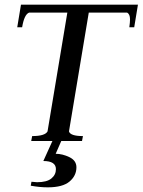

<svg xmlns="http://www.w3.org/2000/svg" viewBox="-20 -605 612 824"><path d="M139 177Q181 177 200.5 161Q220 145 220 121Q220 86 166 86L205 0H114L118 -21Q173 -21 184 -41L269 -551H105Q84 -543 75 -488H54L70 -585H572L556 -488H535Q538 -509 538 -522Q538 -545 525 -551H361L276 -41Q282 -21 336 -21L332 0H243L219 55Q248 55 278 69.5Q308 84 308 113Q308 149 278.5 174Q249 199 185 199Q151 199 112 192L115 175Q133 177 139 177Z"/></svg>

Font: Judson
Style: Italic
Weight: 400
Italic angle: -9.5°
Version: Version 20110429